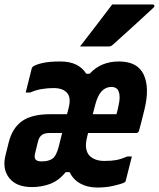

<svg xmlns="http://www.w3.org/2000/svg" viewBox="-44 -827 711 859"><path d="M226 -552Q308 -552 342 -497H357Q407 -552 488 -552Q571 -552 598.5 -494Q626 -436 603 -340Q597 -315 591 -291.5Q585 -268 578 -242Q575 -232 565 -232H350L345 -211Q332 -158 356 -131Q379 -107 423 -107Q455 -107 476.5 -111Q498 -115 526 -127H546Q539 -100 532.5 -73.5Q526 -47 519 -20Q519 -14 511 -10Q496 -3 463 4.5Q430 12 392 12Q348 12 316 -5.5Q284 -23 267 -57H250Q218 -18 179.5 -4Q141 10 99 10Q29 10 -3 -31Q-35 -72 -19 -134L-5 -190Q11 -254 54.5 -285Q98 -316 180 -316H256L263 -344Q275 -390 256 -411.5Q237 -433 196 -433Q168 -433 142 -428.5Q116 -424 91 -413H71Q78 -441 84.5 -467Q91 -493 98 -521Q100 -526 103 -529Q116 -538 146 -545Q176 -552 226 -552ZM454 -438Q429 -438 411 -419Q393 -400 382 -358L371 -316H477Q479 -323 482 -334.5Q485 -346 486 -353Q496 -395 487 -417Q480 -438 454 -438ZM144 -105Q173 -105 190.5 -117Q208 -129 219 -172L234 -232H180Q153 -232 142 -222Q130 -212 126 -194L113 -141Q108 -121 115.5 -113Q123 -105 141 -105ZM458 -807H639Q645 -807 646.5 -802Q648 -797 642 -792Q596 -749 553.5 -710.5Q511 -672 461 -627Q453 -619 442 -619H314Q350 -666 386 -712.5Q422 -759 458 -807Z"/></svg>

Font: Recursive Mn Lnr St XBd
Style: Italic
Weight: 800
Italic angle: -15°
Monospace: yes
Version: Version 1.079;hotconv 1.0.112;makeotfexe 2.5.65598; ttfautoh